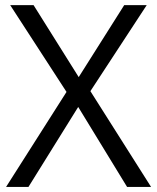

<svg xmlns="http://www.w3.org/2000/svg" viewBox="-20 -734 617 754"><path d="M573.2 0H479L287.1 -314L91.8 0H3.9L241.2 -373L20 -713.9H111.8L289.1 -431.2L467.8 -713.9H556.2L335 -376Z"/></svg>

Font: f02075841
Style: Regular
Weight: 400
Foundry: Ascender Corporation
Version: Version 1.10